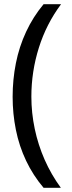

<svg xmlns="http://www.w3.org/2000/svg" viewBox="-20 -734 340 912"><path d="M40 -274Q40 -356 55.5 -434Q71 -512 104 -583Q137 -654 187 -714H270Q200 -620 164.5 -507Q129 -394 129 -275Q129 -198 145 -122Q161 -46 192 24.5Q223 95 269 158H187Q137 99 104 29.5Q71 -40 55.5 -117Q40 -194 40 -274Z"/></svg>

Font: Noto Sans Cham
Style: Regular
Weight: 400
Designer: Monotype Design Team
Foundry: Monotype Imaging Inc.
Version: Version 2.002